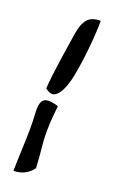

<svg xmlns="http://www.w3.org/2000/svg" viewBox="-109 -539 342 573"><g transform="rotate(20 62.0 -253.0)"><path d="M74.2 -224.6Q70.3 -188.5 69.3 -167.5Q68.4 -146.5 68.8 -127.9Q69.3 -109.4 71.8 -87.4Q74.2 -65.4 76.2 -28.3Q53.7 2 15.6 2Q15.6 -5.9 16.1 -24.9Q16.6 -43.9 17.6 -65.4Q18.6 -86.9 19 -106Q19.5 -125 19.5 -132.8Q19.5 -160.2 18.1 -181.2Q16.6 -202.1 20.5 -214.4Q24.4 -226.6 36.1 -229.5Q47.9 -232.4 74.2 -224.6ZM23.4 -262.7Q24.4 -279.3 27.3 -304.7Q30.3 -330.1 34.2 -356.9Q38.1 -383.8 42 -408.2Q45.9 -432.6 47.9 -446.3Q52.7 -476.6 65.4 -492.2Q78.1 -507.8 107.4 -507.8Q107.4 -483.4 105 -451.2Q102.5 -418.9 98.6 -387.2Q94.7 -355.5 88.9 -326.7Q83 -297.9 73.7 -278.8Q64.5 -259.8 52.2 -254.4Q40 -249 23.4 -262.7Z"/></g></svg>

Font: Swanky and Moo Moo
Style: Regular
Weight: 400
Designer: Kimberly Geswein
Foundry: Kimberly Geswein
Version: Version 1.002 2001